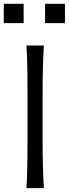

<svg xmlns="http://www.w3.org/2000/svg" viewBox="-40 -981 359 1001"><path d="M98.1 0Q101.6 -62.5 102.5 -120.1Q103.5 -177.7 103.5 -246.6V-495.6Q103.5 -564.9 102.5 -622.8Q101.6 -680.7 98.1 -743.7H188.5Q185.1 -680.7 183.6 -622.8Q182.1 -564.9 182.1 -495.6V-246.6Q182.1 -177.7 183.6 -120.1Q185.1 -62.5 188.5 0ZM195 -961.3H298.7V-860.3H195ZM-20.3 -961.3H83.3V-860.3H-20.3Z"/></svg>

Font: Pinar-DS3-FD Regular
Style: Regular
Weight: 400
Designer: Amin Abedi
Version: Version 3.000